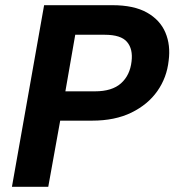

<svg xmlns="http://www.w3.org/2000/svg" viewBox="-20 -720 672 740"><path d="M26 0 150 -700H413Q496 -700 546.5 -671.5Q597 -643 617.5 -594.5Q638 -546 630 -486Q623 -421 586.5 -369Q550 -317 486.5 -286Q423 -255 335 -255H212L166 0ZM232 -368H346Q412 -368 446.5 -399Q481 -430 487 -483Q493 -531 469.5 -558.5Q446 -586 384 -586H270Z"/></svg>

Font: DM Sans 11pt ExtraBold
Style: Italic
Weight: 800
Italic angle: -10°
Version: Version 4.004;gftools[0.9.30]